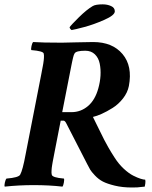

<svg xmlns="http://www.w3.org/2000/svg" viewBox="-30 -833 680 861"><path d="M291 -698.2Q282.2 -705.1 282.2 -710.9Q288.6 -720.7 323.7 -755.4Q358.9 -790 385.7 -805.7Q398.4 -813.5 430.7 -813.5Q451.2 -813.5 468 -805.9Q484.9 -798.3 484.9 -782.2Q484.9 -764.6 437.7 -743.9Q390.6 -723.1 347.7 -711.7Q304.7 -700.2 291 -698.2ZM247.1 -641.6Q264.2 -641.6 311.5 -643.1Q358.9 -644.5 387.7 -644.5Q474.1 -644.5 519.5 -590.6Q564.9 -536.6 547.9 -447.3Q542 -417.5 521.5 -391.4Q501 -365.2 474.9 -348.9Q448.7 -332.5 426.3 -322.5Q403.8 -312.5 386.7 -308.6Q398.9 -284.2 415 -251.2Q431.2 -218.3 437.5 -205.8Q443.8 -193.4 455.6 -172.6Q467.3 -151.9 483.4 -127Q502 -97.7 524.9 -76.4Q547.9 -55.2 567.4 -45.4Q586.9 -35.6 600.3 -31.5Q613.8 -27.3 621.1 -27.3Q623 -21.5 621.6 -10Q620.1 1.5 619.1 3.9Q609.9 4.4 601.8 5.6Q593.8 6.8 585.9 7.3Q578.1 7.8 561.5 7.8Q519 7.8 484.9 -0.5Q450.7 -8.8 431.4 -18.8Q412.1 -28.8 395.8 -46.1Q379.4 -63.5 374.3 -72.5Q369.1 -81.5 361.3 -96.7L268.6 -277.3Q261.7 -292 254.9 -292H242.2L212.9 -141.6Q211.9 -136.7 209.7 -124.8Q207.5 -112.8 206.5 -108.2Q205.6 -103.5 204.1 -94.2Q202.6 -85 202.1 -80.6Q201.7 -76.2 201.2 -69.6Q200.7 -63 200.9 -58.3Q201.2 -53.7 202.1 -49.8Q204.1 -36.6 256.8 -32.2Q258.8 -27.3 256.3 -13.9Q253.9 -0.5 250 3.9Q190.4 -2.9 121.1 -2.9Q54.7 -2.9 -8.8 3.9Q-11.2 -0.5 -8.3 -13.9Q-5.4 -27.3 -1 -32.2Q53.7 -36.6 60.5 -49.8Q71.8 -69.8 85 -141.6L155.3 -501Q156.2 -505.9 158.4 -517.8Q160.6 -529.8 161.6 -534.4Q162.6 -539.1 164.1 -548.3Q165.5 -557.6 166 -562Q166.5 -566.4 167 -573Q167.5 -579.6 167.2 -584.2Q167 -588.9 166 -592.8Q164.1 -604 110.4 -608.4Q108.4 -613.3 111.3 -626.7Q114.3 -640.1 118.2 -644.5Q158.2 -641.6 247.1 -641.6ZM249 -330.1H291Q332 -330.1 364.3 -357.2Q396.5 -384.3 411.1 -437.5Q418.9 -465.3 420.7 -493.7Q422.4 -522 417.2 -547.6Q412.1 -573.2 395.5 -589.4Q378.9 -605.5 352.5 -605.5Q312 -605.5 304.7 -593.8Q302.7 -590.3 301 -586.2Q299.3 -582 297.9 -575.4Q296.4 -568.8 295.4 -564.7Q294.4 -560.5 292.2 -549.8Q290 -539.1 289.1 -534.2Z"/></svg>

Font: Amiri
Style: Bold Slanted
Weight: 700
Italic angle: 9°
Designer: Khaled Hosny
Version: Version 000.107